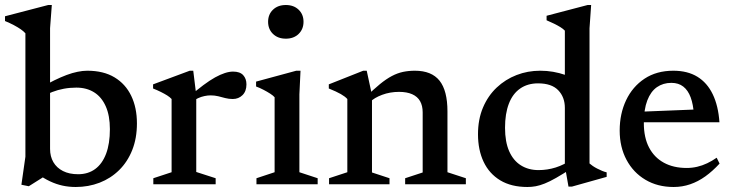

<svg xmlns="http://www.w3.org/2000/svg" viewBox="-28 -736 2930 767"><path d="M120 -43H168L87 8L57.5 2L73.5 -110V-603Q66.5 -611 55 -619Q43.5 -627 27.5 -635.5Q11.5 -644 -8 -652V-671L164.5 -716H179L172 -623.5V-141Q172 -111 185.2 -88.2Q198.5 -65.5 223.5 -52.8Q248.5 -40 284 -40Q324 -40 352.2 -60.8Q380.5 -81.5 395.8 -121.8Q411 -162 411 -220Q411 -274 394.5 -311.2Q378 -348.5 348 -367.2Q318 -386 277 -386Q251 -386 226.8 -381.5Q202.5 -377 180.8 -368.5Q159 -360 139.5 -346.5L133 -384.5Q163 -402.5 189.2 -415.2Q215.5 -428 238.2 -436.5Q261 -445 281.8 -449.2Q302.5 -453.5 320.5 -453.5Q385.5 -453.5 429.5 -427Q473.5 -400.5 496.2 -353.2Q519 -306 519 -243Q519 -183.5 500.2 -136.5Q481.5 -89.5 448 -56.5Q414.5 -23.5 370 -6.2Q325.5 11 274.5 11Q247 11 221.8 5.5Q196.5 0 171.5 -11.8Q146.5 -23.5 120 -43Z M903 -450Q930.5 -450 943.5 -435.8Q956.5 -421.5 956.5 -399Q956.5 -371.5 940.8 -356Q925 -340.5 902 -340.5Q886 -340.5 872 -344.2Q858 -348 843.8 -351.5Q829.5 -355 813 -355Q801.5 -355 788.5 -352.2Q775.5 -349.5 763.2 -343.8Q751 -338 740 -330L728 -350Q759 -377 784.5 -396Q810 -415 831.2 -426.8Q852.5 -438.5 870.2 -444.2Q888 -450 903 -450ZM756 -356V-49L833.5 -24V0H584.5V-24L657.5 -48V-340.5Q650.5 -348 639.8 -354.8Q629 -361.5 615 -368.5Q601 -375.5 583.5 -382.5V-399L730 -453.5H744Z M1114 -581.5Q1082 -581.5 1062.5 -600.5Q1043 -619.5 1043 -649Q1043 -678.5 1062.5 -697.2Q1082 -716 1114 -716Q1145.5 -716 1165 -697.2Q1184.5 -678.5 1184.5 -649Q1184.5 -619.5 1165 -600.5Q1145.5 -581.5 1114 -581.5ZM1172.5 -453.5 1168 -359V-48L1241 -24V0H996.5V-24L1069 -48V-347.5Q1063.5 -354 1051.5 -361.8Q1039.5 -369.5 1024.8 -377.2Q1010 -385 995 -390.5V-410L1155.5 -453.5Z M1458 -356V-47L1528 -24V0H1286.5V-24L1359.5 -48V-340.5Q1350.5 -350.5 1333.5 -360.2Q1316.5 -370 1285.5 -382.5V-399L1423 -453.5H1437ZM1590.5 -24 1660.5 -47V-287Q1660.5 -313.5 1650.2 -331.8Q1640 -350 1618.8 -359.5Q1597.5 -369 1566 -369Q1530 -369 1498.5 -357.2Q1467 -345.5 1450.5 -328.5L1432.5 -347.5Q1464.5 -379.5 1489.8 -400Q1515 -420.5 1537.2 -432.2Q1559.5 -444 1582 -448.8Q1604.5 -453.5 1629.5 -453.5Q1696 -453.5 1727.8 -413.8Q1759.5 -374 1759.5 -291V-48L1833 -24V0H1590.5Z M2228.5 -305Q2228.5 -348 2202 -375.5Q2175.5 -403 2121.5 -403Q2079.5 -403 2049.8 -382.2Q2020 -361.5 2004.8 -321.8Q1989.5 -282 1989.5 -225.5Q1989.5 -169.5 2006 -132Q2022.5 -94.5 2052.8 -75.5Q2083 -56.5 2123.5 -56.5Q2158.5 -56.5 2192 -67Q2225.5 -77.5 2257.5 -100V-64.5Q2220 -40.5 2193.8 -25.5Q2167.5 -10.5 2148 -2.8Q2128.5 5 2112.2 8Q2096 11 2079 11Q2014.5 11 1970.5 -15.5Q1926.5 -42 1904 -89.5Q1881.5 -137 1881.5 -199.5Q1881.5 -259.5 1901.5 -306.5Q1921.5 -353.5 1956.2 -386.2Q1991 -419 2035.5 -436.2Q2080 -453.5 2130 -453.5Q2157 -453.5 2181.5 -449.2Q2206 -445 2231.8 -436.2Q2257.5 -427.5 2287 -412.5L2228.5 -390V-613.5Q2222 -620.5 2210.8 -627.5Q2199.5 -634.5 2185.2 -641.5Q2171 -648.5 2155.5 -655V-673L2319.5 -716H2333.5L2327 -623V-83Q2332 -78.5 2340 -73Q2348 -67.5 2357.8 -62.5Q2367.5 -57.5 2377.2 -53.5Q2387 -49.5 2395.5 -47.5V-29.5L2256.5 9.5H2243L2228.5 -73Z M2662 -453.5Q2718.5 -453.5 2757.8 -429.5Q2797 -405.5 2819.2 -359.5Q2841.5 -313.5 2846 -247.5H2523.5V-289.5L2786 -300L2744 -278Q2741.5 -319 2731 -347.2Q2720.5 -375.5 2701.5 -390.2Q2682.5 -405 2654 -405Q2621 -405 2596.2 -387.8Q2571.5 -370.5 2557.8 -334.8Q2544 -299 2544 -244Q2544 -186.5 2564.8 -146.8Q2585.5 -107 2624 -86Q2662.5 -65 2715 -65Q2737 -65 2757.2 -69.8Q2777.5 -74.5 2797 -83.8Q2816.5 -93 2835 -106L2846.5 -82.5Q2819 -52.5 2789.8 -31.5Q2760.5 -10.5 2729 0.2Q2697.5 11 2663 11Q2599 11 2550.5 -17.8Q2502 -46.5 2474.8 -97.5Q2447.5 -148.5 2447.5 -214.5Q2447.5 -281.5 2473.2 -335.8Q2499 -390 2547 -421.8Q2595 -453.5 2662 -453.5Z"/></svg>

Font: Newsreader 16pt Medium
Style: Regular
Weight: 500
Designer: Hugues Gentile
Foundry: Production Type
Version: Version 1.003